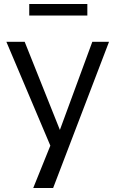

<svg xmlns="http://www.w3.org/2000/svg" viewBox="-20 -732 585 965"><path d="M528 -522 247 213H147L233 0L12 -522H104L281 -79L444 -522ZM127 -654V-712H419V-654Z"/></svg>

Font: Rising Sun
Style: Regular
Weight: 400
Designer: Matt McInerney, Pablo Impallari, Rodrigo Fuenzalida (Raleway font), Stephen Hutchings (Greek), Cristiano Sobral (main ch
Foundry: The Rising Sun Project Authors
Version: Version 4.327; ttfautohint (v1.8.4.7-5d5b-dirty)